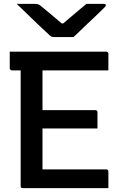

<svg xmlns="http://www.w3.org/2000/svg" viewBox="-20 -965 640 985"><path d="M30 -700H524Q529 -700 531 -698.5Q533 -697 534.5 -695Q536 -693 536 -689Q536 -665 536 -646.5Q536 -628 536 -604H41Q38 -604 35.5 -605.5Q33 -607 31.5 -609.5Q30 -612 30 -615Q30 -638 30 -657.5Q30 -677 30 -700ZM151 -400H469Q473 -400 475 -398.5Q477 -397 478.5 -395Q480 -393 480 -389Q480 -373 480 -359.5Q480 -346 480 -333Q480 -320 480 -306H151ZM97 0Q94 0 92 -0.5Q90 -1 88.5 -2.5Q87 -4 86.5 -6Q86 -8 86 -11Q86 -52 86 -109Q86 -166 86 -233Q86 -300 86 -371.5Q86 -443 86 -514Q86 -585 86 -648H204L198 -630Q198 -610 198 -586.5Q198 -563 198 -540Q198 -489 198 -433.5Q198 -378 198 -321Q198 -264 198 -207Q198 -150 198 -96H524Q530 -96 533 -93Q536 -90 536 -85Q536 -63 536 -42.5Q536 -22 536 0ZM357 -775Q346 -775 326 -775Q306 -775 286.5 -775Q267 -775 256 -775Q248 -775 242.5 -778Q237 -781 223 -795Q215 -802 197 -819Q179 -836 156.5 -857.5Q134 -879 110.5 -902Q87 -925 66 -945Q87 -945 113 -945Q139 -945 160 -945Q171 -945 176 -943Q181 -941 189 -935Q205 -922 238 -894.5Q271 -867 320 -825L267 -845Q283 -845 299 -845Q315 -845 332 -845L280 -824Q326 -864 361 -893Q396 -922 423 -945H512Q516 -945 518.5 -944.5Q521 -944 522 -942Q523 -940 523 -938Q523 -934 519 -930Q515 -926 501 -912Q488 -899 469 -881Q450 -863 429 -843.5Q408 -824 389.5 -805.5Q371 -787 357 -775Z"/></svg>

Font: Recursive Monospace Medium
Style: Regular
Weight: 500
Version: Version 1.047